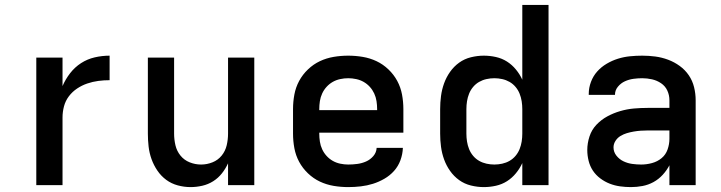

<svg xmlns="http://www.w3.org/2000/svg" viewBox="-20 -755 2940 783"><path d="M128 0V-520H235V-404Q247 -432 266 -456.5Q285 -481 310.5 -497.5Q336 -514 366 -521Q396 -528 427 -528V-428Q404 -428 381 -425Q358 -422 336 -414.5Q314 -407 294.5 -394Q275 -381 261 -362.5Q247 -344 241 -321.5Q235 -299 235 -276V0Z M757 8Q731 8 705 1Q679 -6 658 -21.5Q637 -37 622 -59Q607 -81 598 -106Q589 -131 586 -157.5Q583 -184 583 -210V-520H690V-210Q690 -186 695.5 -162.5Q701 -139 716 -120.5Q731 -102 753.5 -93Q776 -84 800 -84Q824 -84 846.5 -93Q869 -102 884 -120.5Q899 -139 904.5 -162.5Q910 -186 910 -210V-520H1017V0H910V-89Q900 -67 885 -48Q870 -29 849.5 -16Q829 -3 805 2.5Q781 8 757 8Z M1400 8Q1370 8 1340.5 3Q1311 -2 1284.5 -14.5Q1258 -27 1236 -48Q1214 -69 1200 -95Q1186 -121 1180.5 -150.5Q1175 -180 1175 -210V-310Q1175 -340 1180.5 -369.5Q1186 -399 1200 -425Q1214 -451 1236 -472Q1258 -493 1284.5 -505.5Q1311 -518 1340.5 -523Q1370 -528 1400 -528Q1430 -528 1459.5 -523Q1489 -518 1515.5 -505.5Q1542 -493 1564 -472Q1586 -451 1600 -425Q1614 -399 1619.5 -369.5Q1625 -340 1625 -310V-214H1282V-210Q1282 -194 1284.5 -177.5Q1287 -161 1294 -146Q1301 -131 1312 -119Q1323 -107 1337 -99Q1351 -91 1367.5 -87.5Q1384 -84 1400 -84Q1419 -84 1437.5 -86.5Q1456 -89 1473 -96.5Q1490 -104 1502.5 -118.5Q1515 -133 1516 -152H1623Q1622 -126 1613 -101.5Q1604 -77 1587 -58Q1570 -39 1547.5 -26Q1525 -13 1501 -5.5Q1477 2 1451.5 5Q1426 8 1400 8ZM1282 -306H1518V-310Q1518 -326 1515.5 -342.5Q1513 -359 1506 -374Q1499 -389 1488 -401Q1477 -413 1463 -421Q1449 -429 1432.5 -432.5Q1416 -436 1400 -436Q1384 -436 1367.5 -432.5Q1351 -429 1337 -421Q1323 -413 1312 -401Q1301 -389 1294 -374Q1287 -359 1284.5 -342.5Q1282 -326 1282 -310Z M1953 8Q1927 8 1900.5 1.5Q1874 -5 1852.5 -20.5Q1831 -36 1815.5 -58Q1800 -80 1791 -105Q1782 -130 1778.5 -156.5Q1775 -183 1775 -210V-310Q1775 -337 1778.5 -363.5Q1782 -390 1791 -415Q1800 -440 1815.5 -462Q1831 -484 1852.5 -499.5Q1874 -515 1900.5 -521.5Q1927 -528 1953 -528Q1978 -528 2002.5 -522.5Q2027 -517 2047.5 -504Q2068 -491 2084 -471.5Q2100 -452 2110 -430V-735H2217V0H2110V-90Q2100 -68 2084 -48.5Q2068 -29 2047.5 -16Q2027 -3 2002.5 2.5Q1978 8 1953 8ZM1996 -84Q2012 -84 2028 -87.5Q2044 -91 2058 -99Q2072 -107 2082.5 -119.5Q2093 -132 2099 -147Q2105 -162 2107.5 -178Q2110 -194 2110 -210V-310Q2110 -326 2107.5 -342Q2105 -358 2099 -373Q2093 -388 2082.5 -400.5Q2072 -413 2058 -421Q2044 -429 2028 -432.5Q2012 -436 1996 -436Q1980 -436 1964 -432.5Q1948 -429 1934 -421Q1920 -413 1909.5 -400.5Q1899 -388 1893 -373Q1887 -358 1884.5 -342Q1882 -326 1882 -310V-210Q1882 -194 1884.5 -178Q1887 -162 1893 -147Q1899 -132 1909.5 -119.5Q1920 -107 1934 -99Q1948 -91 1964 -87.5Q1980 -84 1996 -84Z M2553 8Q2531 8 2509 5Q2487 2 2466.5 -6Q2446 -14 2428 -27.5Q2410 -41 2398 -59Q2386 -77 2380.5 -99Q2375 -121 2375 -143Q2375 -171 2384 -198.5Q2393 -226 2412.5 -246.5Q2432 -267 2457 -280.5Q2482 -294 2509.5 -302Q2537 -310 2565 -312.5Q2593 -315 2622 -315H2710V-346Q2710 -367 2701.5 -385.5Q2693 -404 2676 -415.5Q2659 -427 2639 -431.5Q2619 -436 2599 -436Q2581 -436 2563 -433.5Q2545 -431 2528.5 -423.5Q2512 -416 2500 -401.5Q2488 -387 2488 -369V-368H2381V-372Q2381 -397 2390 -421Q2399 -445 2415.5 -463.5Q2432 -482 2454 -495Q2476 -508 2500 -515.5Q2524 -523 2549 -525.5Q2574 -528 2599 -528Q2626 -528 2652.5 -524.5Q2679 -521 2704.5 -511.5Q2730 -502 2752 -486Q2774 -470 2789 -448Q2804 -426 2810.5 -399.5Q2817 -373 2817 -346V0H2710V-81Q2699 -60 2682.5 -42Q2666 -24 2645 -12.5Q2624 -1 2600.5 3.5Q2577 8 2553 8ZM2595 -84Q2617 -84 2639 -90Q2661 -96 2678 -110Q2695 -124 2702.5 -145.5Q2710 -167 2710 -189V-223H2622Q2607 -223 2593 -222Q2579 -221 2564.5 -218.5Q2550 -216 2536.5 -212Q2523 -208 2510.5 -200.5Q2498 -193 2490 -180.5Q2482 -168 2482 -154Q2482 -135 2494 -120Q2506 -105 2523 -97Q2540 -89 2558.5 -86.5Q2577 -84 2595 -84Z"/></svg>

Font: Iosevka Aile Semibold
Style: Regular
Weight: 600
Designer: Belleve Invis
Foundry: Belleve Invis
Version: Version 31.1.0; ttfautohint (v1.8.4)